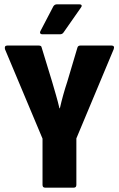

<svg xmlns="http://www.w3.org/2000/svg" viewBox="-20 -865 548 885"><path d="M188 0Q176 0 176 -13V-226L3 -638Q1 -646 3.5 -650.5Q6 -655 13 -655H159Q171 -655 172 -646L220 -489Q229 -458 238 -427Q247 -396 254 -366H256Q263 -397 271.5 -427.5Q280 -458 290 -488L337 -646Q340 -655 350 -655H495Q502 -655 504.5 -650.5Q507 -646 504 -638L332 -227V-13Q332 0 320 0ZM174 -707Q168 -707 165.5 -711.5Q163 -716 166 -721L226 -836Q232 -845 242 -845H347Q354 -845 356 -840.5Q358 -836 353 -830L274 -717Q268 -707 257 -707Z"/></svg>

Font: Sofia Sans Condensed Black
Style: Regular
Weight: 900
Designer: Botio Nikoltchev, Ani Petrova
Foundry: lettersoup
Version: Version 4.101